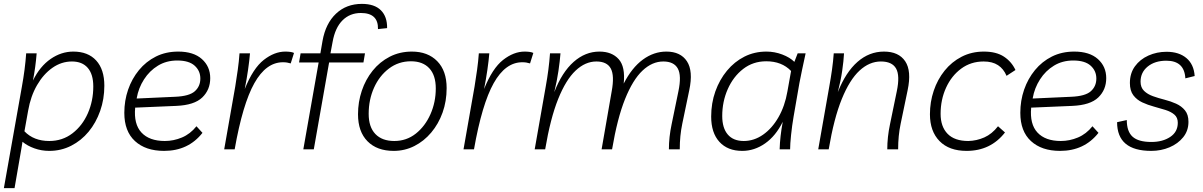

<svg xmlns="http://www.w3.org/2000/svg" viewBox="-21 -770 6205 990"><path d="M357 -504Q433 -504 475 -458Q517 -412 517 -328Q517 -259 495.5 -198Q474 -137 436 -91Q398 -45 346 -18.5Q294 8 233 8Q193 8 156.5 -5Q120 -18 95 -39L89 -2L54 200H-1L92 -324Q100 -368 105.5 -410.5Q111 -453 114 -495H168Q165 -458 160.5 -425Q156 -392 149 -355Q185 -428 240 -466Q295 -504 357 -504ZM350 -453Q296 -453 249.5 -420.5Q203 -388 170 -331Q137 -274 124 -199L105 -93Q153 -43 233 -43Q301 -43 352.5 -82.5Q404 -122 432 -186Q460 -250 460 -324Q460 -387 431.5 -420Q403 -453 350 -453Z M825 8Q730 8 675 -42.5Q620 -93 620 -188Q620 -251 639.5 -307.5Q659 -364 695.5 -408.5Q732 -453 783 -478.5Q834 -504 898 -504Q977 -504 1020 -465.5Q1063 -427 1063 -367Q1063 -307 1022 -267.5Q981 -228 888 -224L676 -215Q668 -130 708.5 -86.5Q749 -43 829 -43Q874 -43 917 -61Q960 -79 992 -119L1023 -85Q950 8 825 8ZM684 -264V-262L882 -271Q955 -274 983.5 -299.5Q1012 -325 1012 -365Q1012 -405 982.5 -431.5Q953 -458 893 -458Q837 -458 793.5 -431.5Q750 -405 721.5 -360.5Q693 -316 684 -264Z M1478 -443Q1468 -446 1459 -447.5Q1450 -449 1438 -449Q1351 -449 1290.5 -341Q1230 -233 1189 0H1135L1192 -324Q1199 -367 1205 -410Q1211 -453 1214 -495H1268Q1265 -458 1258 -409.5Q1251 -361 1241 -311Q1284 -418 1339 -461Q1394 -504 1450 -504Q1463 -504 1475 -502.5Q1487 -501 1495 -497Z M1543 0 1622 -448H1521L1529 -495H1631L1642 -559Q1658 -649 1711.5 -699.5Q1765 -750 1845 -750Q1910 -750 1943 -717Q1976 -684 1975 -625L1928 -620Q1930 -703 1840 -703Q1783 -703 1745 -665Q1707 -627 1694 -554L1683 -495H1861L1853 -448H1676L1597 0Z M2103 -504Q2185 -504 2233.5 -454.5Q2282 -405 2282 -316Q2282 -248 2261 -189.5Q2240 -131 2202.5 -86.5Q2165 -42 2115.5 -17Q2066 8 2009 8Q1923 8 1874 -41.5Q1825 -91 1825 -181Q1825 -244 1844.5 -302Q1864 -360 1900.5 -405.5Q1937 -451 1988.5 -477.5Q2040 -504 2103 -504ZM2012 -43Q2075 -43 2123 -81Q2171 -119 2198.5 -181Q2226 -243 2226 -314Q2226 -382 2192.5 -418Q2159 -454 2098 -454Q2034 -454 1984.5 -416.5Q1935 -379 1907.5 -317.5Q1880 -256 1880 -183Q1880 -115 1914.5 -79Q1949 -43 2012 -43Z M2712 -443Q2702 -446 2693 -447.5Q2684 -449 2672 -449Q2585 -449 2524.5 -341Q2464 -233 2423 0H2369L2426 -324Q2433 -367 2439 -410Q2445 -453 2448 -495H2502Q2499 -458 2492 -409.5Q2485 -361 2475 -311Q2518 -418 2573 -461Q2628 -504 2684 -504Q2697 -504 2709 -502.5Q2721 -501 2729 -497Z M2736 0 2793 -324Q2801 -368 2806.5 -410.5Q2812 -453 2815 -495H2869Q2866 -456 2858.5 -404.5Q2851 -353 2837 -295Q2877 -398 2937 -451Q2997 -504 3070 -504Q3134 -504 3169 -465Q3204 -426 3195 -339Q3237 -421 3293.5 -462.5Q3350 -504 3415 -504Q3488 -504 3521 -454Q3554 -404 3533 -305L3497 -132Q3484 -70 3484 0H3428Q3428 -63 3442 -129L3477 -299Q3494 -380 3474 -416.5Q3454 -453 3399 -453Q3342 -453 3292 -406Q3242 -359 3202 -259.5Q3162 -160 3135 0H3081L3133 -299Q3148 -380 3128.5 -416.5Q3109 -453 3054 -453Q2997 -453 2947 -406Q2897 -359 2857 -259.5Q2817 -160 2790 0Z M3806 8Q3731 8 3688.5 -38.5Q3646 -85 3646 -169Q3646 -238 3667.5 -298.5Q3689 -359 3727.5 -405.5Q3766 -452 3817.5 -478Q3869 -504 3931 -504Q3973 -504 4012.5 -489Q4052 -474 4075 -451L4092 -495H4133Q4122 -447 4114.5 -409Q4107 -371 4101 -342L4071 -169Q4063 -123 4058 -74.5Q4053 -26 4053 0H3999Q4000 -34 4004 -69Q4008 -104 4015 -142Q3979 -69 3924 -30.5Q3869 8 3806 8ZM3814 -43Q3867 -43 3913.5 -75.5Q3960 -108 3993 -165.5Q4026 -223 4039 -298L4058 -404Q4010 -454 3930 -454Q3862 -454 3811 -414.5Q3760 -375 3731.5 -310.5Q3703 -246 3703 -172Q3703 -110 3731.5 -76.5Q3760 -43 3814 -43Z M4198 0 4255 -324Q4263 -368 4269 -410.5Q4275 -453 4278 -495H4331Q4329 -456 4321.5 -404.5Q4314 -353 4299 -295Q4340 -398 4400.5 -451Q4461 -504 4537 -504Q4613 -504 4646.5 -454Q4680 -404 4659 -305L4623 -132Q4610 -70 4610 0H4554Q4554 -63 4568 -129L4603 -299Q4620 -380 4599.5 -416.5Q4579 -453 4521 -453Q4462 -453 4411 -406Q4360 -359 4319.5 -259.5Q4279 -160 4252 0Z M4963 8Q4873 8 4823.5 -42.5Q4774 -93 4774 -181Q4774 -244 4793.5 -302Q4813 -360 4849.5 -405.5Q4886 -451 4937.5 -477.5Q4989 -504 5052 -504Q5116 -504 5155.5 -478Q5195 -452 5215 -409L5169 -379Q5154 -415 5125 -434Q5096 -453 5051 -453Q4985 -453 4935 -416Q4885 -379 4857 -317.5Q4829 -256 4829 -183Q4829 -117 4865 -80Q4901 -43 4972 -43Q5015 -44 5054.5 -61.5Q5094 -79 5125 -119L5161 -87Q5087 8 4963 8Z M5445 8Q5350 8 5295 -42.5Q5240 -93 5240 -188Q5240 -251 5259.5 -307.5Q5279 -364 5315.5 -408.5Q5352 -453 5403 -478.5Q5454 -504 5518 -504Q5597 -504 5640 -465.5Q5683 -427 5683 -367Q5683 -307 5642 -267.5Q5601 -228 5508 -224L5296 -215Q5288 -130 5328.5 -86.5Q5369 -43 5449 -43Q5494 -43 5537 -61Q5580 -79 5612 -119L5643 -85Q5570 8 5445 8ZM5304 -264V-262L5502 -271Q5575 -274 5603.5 -299.5Q5632 -325 5632 -365Q5632 -405 5602.5 -431.5Q5573 -458 5513 -458Q5457 -458 5413.5 -431.5Q5370 -405 5341.5 -360.5Q5313 -316 5304 -264Z M5915 8Q5739 8 5739 -140L5789 -151Q5789 -92 5819 -65Q5849 -38 5916 -38Q5974 -38 6013 -64Q6052 -90 6052 -137Q6052 -164 6034.5 -179Q6017 -194 5988.5 -203Q5960 -212 5928.5 -220.5Q5897 -229 5869 -242Q5841 -255 5823 -278.5Q5805 -302 5805 -342Q5805 -392 5831 -428Q5857 -464 5900.5 -483.5Q5944 -503 5994 -503Q6058 -503 6096.5 -470.5Q6135 -438 6139 -378L6091 -366Q6086 -457 5993 -457Q5934 -457 5897 -427Q5860 -397 5860 -349Q5860 -319 5878 -301.5Q5896 -284 5924 -274Q5952 -264 5983.5 -256Q6015 -248 6043 -235.5Q6071 -223 6089 -201Q6107 -179 6107 -142Q6107 -96 6080 -62.5Q6053 -29 6009.5 -10.5Q5966 8 5915 8Z"/></svg>

Font: Livvic Light
Style: Italic
Weight: 300
Italic angle: -10°
Designer: Jacques Le Bailly, Baron von Fonthausen
Version: Version 1.001; ttfautohint (v1.8.2)